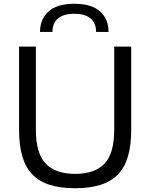

<svg xmlns="http://www.w3.org/2000/svg" viewBox="-20 -987 795 1017"><path d="M378 10Q299 10 243 -8Q187 -26 151 -63.5Q115 -101 98 -159.5Q81 -218 81 -299V-740H170V-301Q170 -175 222 -120.5Q274 -66 378 -66Q482 -66 533.5 -120Q585 -174 585 -301V-740H675V-299Q675 -218 658 -159.5Q641 -101 605 -63.5Q569 -26 512.5 -8Q456 10 378 10ZM489 -818Q489 -864 460 -889Q431 -914 374 -914Q316 -914 287 -889Q258 -864 258 -818H192Q192 -885 237 -926Q282 -967 374 -967Q465 -967 510 -926.5Q555 -886 555 -818Z"/></svg>

Font: Encode Sans Normal
Style: Regular
Weight: 400
Designer: Pablo Impallari, Andres Torresi
Foundry: Pablo Impallari, Andres Torresi
Version: Version 1.000; ttfautohint (v1.00) -l 8 -r 50 -G 200 -x 14 -